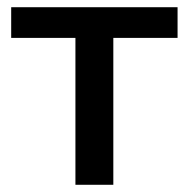

<svg xmlns="http://www.w3.org/2000/svg" viewBox="-20 -512 523 532"><path d="M189 0V-407H11V-492H472V-407H294V0Z"/></svg>

Font: NunitoSans_10ptSemiBold
Style: Regular
Weight: 600
Designer: Vernon Adams
Foundry: Vernon Adams
Version: Version 3.101;gftools[0.9.27]